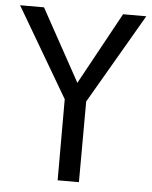

<svg xmlns="http://www.w3.org/2000/svg" viewBox="-55 -748 625 791"><g transform="rotate(5 257.0 -352.5)"><path d="M213 0V-366L232 -303L-4 -705H95L264 -398H254L422 -705H518L284 -303L302 -366L301 0Z"/></g></svg>

Font: Nunito Sans 10pt Condensed Medium
Style: Regular
Weight: 500
Width: 3
Designer: Vernon Adams
Foundry: Vernon Adams
Version: Version 3.101;gftools[0.9.27]